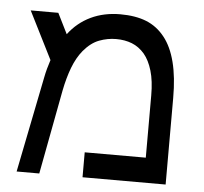

<svg xmlns="http://www.w3.org/2000/svg" viewBox="-48 -683 781 734"><g transform="rotate(5 342.5 -316.5)"><path d="M187 -539.6Q221.7 -585.4 272 -609.4Q322.3 -633.3 384.8 -633.3Q443.4 -633.3 484.9 -616.7Q526.4 -600.1 555.7 -563Q584.5 -526.9 599.1 -469.5Q613.8 -412.1 613.8 -332V0H294.9V-95.7H529.3V-334.5Q529.3 -390.1 517.8 -429Q506.3 -467.8 486.3 -491.7Q465.3 -516.1 438 -526.9Q410.6 -537.6 377.4 -537.6Q344.2 -537.6 312.5 -525.6Q280.8 -513.7 252.9 -480.5Q230 -452.6 214.8 -412.8Q199.7 -373 189.9 -323.2L128.9 0H42L115.2 -365.2Q119.1 -385.3 123.5 -401.4Q127.9 -417.5 133.8 -435.5L42 -618.2H147.9Z"/></g></svg>

Font: IranNastaliq
Style: Regular
Weight: 400
Designer: Hossein Zahedi
Version: Version 1.5